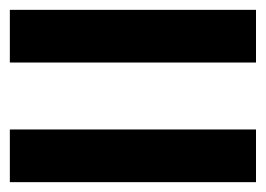

<svg xmlns="http://www.w3.org/2000/svg" viewBox="-20 -555 540 390"><path d="M0 -185V-292H500V-185ZM0 -428V-535H500V-428Z"/></svg>

Font: Mplus 1p Bold
Style: Bold
Weight: 700
Version: Version 1.061